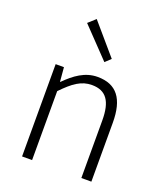

<svg xmlns="http://www.w3.org/2000/svg" viewBox="-152 -943 895 1044"><g transform="rotate(20 296.0 -420.5)"><path d="M100 0H158V-399C220 -463 264 -495 325 -495C408 -495 443 -443 443 -333V0H501V-341C501 -478 450 -547 339 -547C266 -547 210 -505 157 -452H155L148 -534H100ZM345 -635 377 -665 226 -841 184 -803Z"/></g></svg>

Font: Noto Sans CJK SC Light
Style: Regular
Weight: 300
Designer: Ryoko NISHIZUKA 西塚涼子 (kana, bopomofo & ideographs); Paul D. Hunt (Latin, Greek & Cyrillic); Sandoll Communications 산돌커뮤니
Foundry: Adobe
Version: Version 2.004;hotconv 1.0.118;makeotfexe 2.5.65603